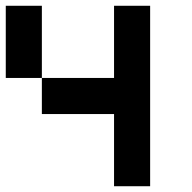

<svg xmlns="http://www.w3.org/2000/svg" viewBox="-20 -645 665 665"><path d="M125 -375H0V-625H125V-375H375V-625H500V0H375V-250H125Z"/></svg>

Font: Tiny5
Style: Regular
Weight: 400
Designer: Stefan Schmidt
Foundry: Made with Bits'n'Picas by Kreative Software
Version: Version 1.002; ttfautohint (v1.8.4.7-5d5b)